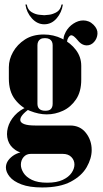

<svg xmlns="http://www.w3.org/2000/svg" viewBox="-20 -652 456 846"><path d="M19 -306V-356Q19 -390 37.5 -423Q56 -456 90 -478Q124 -500 173 -500Q216 -500 253.5 -481.5Q291 -463 314.5 -432Q338 -401 338 -362V-301Q338 -248 315 -214Q292 -180 257.5 -164Q223 -148 186 -148Q151 -148 112 -163.5Q73 -179 46 -214Q19 -249 19 -306ZM145 -453V-195Q145 -188 147 -182Q149 -176 153.5 -172Q158 -168 164.5 -166Q171 -164 180 -164Q187 -164 193 -165.5Q199 -167 203 -170.5Q207 -174 209.5 -180Q212 -186 212 -195V-453Q212 -462 208.5 -469Q205 -476 197.5 -480Q190 -484 178 -484Q166 -484 159 -480Q152 -476 148.5 -469Q145 -462 145 -453ZM116 26Q73 26 48 9Q23 -8 15 -34Q7 -60 14.5 -89Q22 -118 44.5 -143Q67 -168 102 -182L112 -174Q90 -159 79 -145.5Q68 -132 69.5 -121.5Q71 -111 87 -105Q103 -99 135 -99H289Q333 -99 358.5 -66.5Q384 -34 384 9Q384 46 362 84.5Q340 123 292 148.5Q244 174 166 174Q110 174 74.5 160.5Q39 147 22.5 126.5Q6 106 6 86Q6 58 35 36Q64 14 116 14V26Q96 26 84 40Q72 54 72 74Q72 91 83.5 109.5Q95 128 120.5 140.5Q146 153 188 153Q230 153 256.5 140.5Q283 128 295.5 109.5Q308 91 308 73Q308 54 294.5 40Q281 26 256 26ZM295 -429 283 -419Q272 -437 263 -460Q254 -483 270 -512Q282 -534 303.5 -548Q325 -562 347 -562Q359 -562 370.5 -557.5Q382 -553 392 -543Q411 -524 409.5 -503Q408 -482 394.5 -467Q381 -452 362 -452Q354 -452 345.5 -455.5Q337 -459 329 -467Q323 -474 314.5 -483.5Q306 -493 297.5 -496Q289 -499 281 -486Q271 -469 279.5 -455Q288 -441 295 -429ZM251 -632H257Q252 -597 229.5 -571Q207 -545 175 -545Q144 -545 120.5 -571Q97 -597 92 -632H98Q102 -609 118.5 -599Q135 -589 152 -587Q169 -585 175 -585Q180 -585 196.5 -587Q213 -589 230 -599Q247 -609 251 -632Z"/></svg>

Font: Emberly Black
Style: Regular
Weight: 900
Designer: Rajesh Rajput
Foundry: Rajesh Rajput
Version: Version 1.000